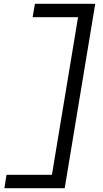

<svg xmlns="http://www.w3.org/2000/svg" viewBox="-20 -843 540 1006"><path d="M3 143 14 73H252L389 -753H151L163 -823H479L319 143Z"/></svg>

Font: Iosevka Curly Oblique
Style: Regular
Weight: 400
Italic angle: -9°
Monospace: yes
Designer: Belleve Invis
Foundry: Belleve Invis
Version: Version 11.1.0; ttfautohint (v1.8.3)